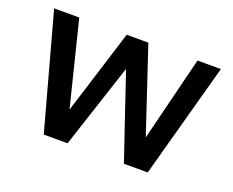

<svg xmlns="http://www.w3.org/2000/svg" viewBox="-91 -682 1012 833"><g transform="rotate(20 415.0 -265.0)"><path d="M175 0 30 -530H146L243 -140L365 -530H465L595 -140L692 -530H800L655 0H545L413 -390L285 0Z"/></g></svg>

Font: Golos Text Medium
Style: Regular
Weight: 500
Designer: A.Korolkova, Vitaly Kuzmin
Foundry: ParaType Ltd
Version: Version 2.004